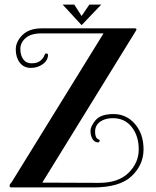

<svg xmlns="http://www.w3.org/2000/svg" viewBox="-20 -820 683 840"><path d="M371 -800H423L337 -710L254 -800H305L337 -750ZM165 -21 414 -20Q498 -20 542.5 -64Q587 -108 587 -166.5Q587 -225 556.5 -264Q526 -303 474 -303Q440 -303 418 -287.5Q396 -272 396 -243Q396 -216 411 -210Q416 -208 416 -206Q416 -197 409 -197Q394 -197 385 -211.5Q376 -226 376 -247Q376 -268 398.5 -294.5Q421 -321 477 -321Q533 -321 570.5 -277.5Q608 -234 608 -166.5Q608 -99 556 -49.5Q504 0 388 0H29Q22 0 22 -7Q22 -14 31 -23L433 -674H162Q115 -674 92 -653.5Q69 -633 69 -606Q69 -579 81.5 -561Q94 -543 118 -543Q142 -543 155.5 -553.5Q169 -564 173 -575Q177 -586 181 -586Q190 -586 190 -580Q190 -556 167.5 -539.5Q145 -523 114.5 -523Q84 -523 66.5 -546Q49 -569 49 -603.5Q49 -638 78.5 -667Q108 -696 163 -696H569Q577 -696 577 -692Q577 -688 567 -673Z"/></svg>

Font: Spirax
Style: Regular
Weight: 400
Designer: Brenda Gallo (gbrenda1987@gmail.com)
Foundry: Brenda Gallo
Version: Version 1.002